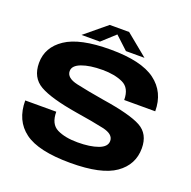

<svg xmlns="http://www.w3.org/2000/svg" viewBox="-141 -950 1089 1093"><g transform="rotate(20 404.0 -403.5)"><path d="M398 4Q204 4 119.8 -58.5Q35.5 -121 35.5 -242.5H223.5Q223.5 -168 271.8 -144Q320 -120 396.5 -120Q472 -120 520.5 -137.8Q569 -155.5 569 -191Q569 -232 503.5 -246.5Q438 -261 332 -277.5Q171 -304 103.5 -342.8Q36 -381.5 36 -470.5Q36 -565.5 122 -623.2Q208 -681 393.5 -681Q580.5 -681 666.2 -617.2Q752 -553.5 752 -437.5H564Q564 -510.5 513.8 -533.5Q463.5 -556.5 391 -556.5Q313.5 -556.5 264.8 -538.2Q216 -520 216 -486.5Q216 -445 283 -430Q350 -415 452.5 -398Q621 -372 686.8 -336Q752.5 -300 752.5 -213Q752.5 -113.5 668.8 -54.8Q585 4 398 4ZM209 -702.5 340.5 -811H458L590.5 -702.5H478L400 -775L320.5 -702.5Z"/></g></svg>

Font: Anybody ExtraExpanded Regular
Style: Bold
Weight: 700
Width: 8
Designer: Tyler Finck
Foundry: Etcetera Type Company
Version: Version 1.010; ttfautohint (v1.8.3) -l 8 -r 50 -G 200 -x 14 